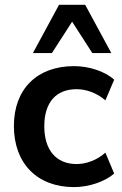

<svg xmlns="http://www.w3.org/2000/svg" viewBox="-20 -762 503 792"><path d="M285.3 9.8C345.1 9.8 411.8 -11.8 451 -46.1L414.7 -132.4C380.4 -101 334.3 -85.3 296.1 -85.3C210.8 -85.3 162.7 -144.1 162.7 -241.2C162.7 -339.2 210.8 -394.1 296.1 -394.1C335.3 -394.1 380.4 -378.4 414.7 -348L451 -433.3C411.8 -468.6 346.1 -489.2 285.3 -489.2C133.3 -489.2 37.3 -395.1 37.3 -242.2C37.3 -88.2 133.3 9.8 285.3 9.8ZM115.7 -543.1H194.1L277.5 -672.5L360.8 -543.1H439.2L331.4 -742.2H223.5Z"/></svg>

Font: LL Pando Sans
Style: Bold
Weight: 700
Designer: Joshua Smith
Foundry: Joshua Smith
Version: Version 1.000;Glyphs 3.2.1 (3258)